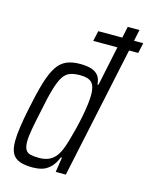

<svg xmlns="http://www.w3.org/2000/svg" viewBox="-113 -817 710 899"><g transform="rotate(15 241.5 -367.5)"><path d="M254 -638 265 -688H483L472 -638ZM133 8Q94 8 69.5 -1Q45 -10 33.5 -31Q22 -52 22 -91Q22 -119 28 -160.5Q34 -202 45 -255Q61 -334 76.5 -385Q92 -436 111 -465Q130 -494 157 -506Q184 -518 223 -518Q256 -518 278 -511Q300 -504 312 -488.5Q324 -473 326 -446H331L393 -743H450L292 0H243L254 -72H249Q235 -38 216 -20.5Q197 -3 176 2.5Q155 8 133 8ZM150 -43Q175 -43 194 -50.5Q213 -58 227 -74Q241 -90 251 -115Q258 -132 266 -159Q274 -186 282 -218Q290 -250 296.5 -282.5Q303 -315 306.5 -344Q310 -373 310 -391Q310 -433 293.5 -450Q277 -467 238 -467Q208 -467 188.5 -460Q169 -453 155 -432Q141 -411 128.5 -368.5Q116 -326 102 -255Q90 -200 83.5 -163Q77 -126 77 -103Q77 -78 84.5 -64.5Q92 -51 108.5 -47Q125 -43 150 -43Z"/></g></svg>

Font: Saira Condensed Light
Style: Italic
Weight: 300
Width: 3
Italic angle: -12°
Designer: Hector Gatti with collaboration of the Omnibus-Type team
Foundry: Omnibus-Type
Version: Version 1.101